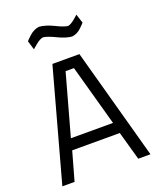

<svg xmlns="http://www.w3.org/2000/svg" viewBox="-166 -1023 927 1122"><g transform="rotate(-20 298.0 -461.5)"><path d="M444 -915Q442 -912 418 -892Q394 -872 376 -869Q351 -872 303 -896Q254 -920 214 -923Q182 -919 154 -894Q127 -869 125 -865L142 -809Q144 -812 170 -833Q195 -854 215 -857Q242 -854 291 -830Q340 -806 378 -803Q410 -807 435 -831Q461 -856 462 -859ZM324 -626 429 -247H167L272 -626ZM100 0 150 -178H446L496 0H572L382 -692H214L24 0Z"/></g></svg>

Font: RazerF5
Style: Regular
Weight: 400
Foundry: Razer Inc.
Version: Version 2